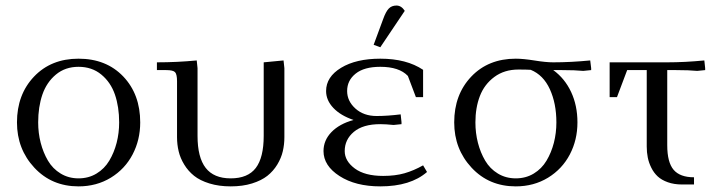

<svg xmlns="http://www.w3.org/2000/svg" viewBox="-20 -663 2573 690"><path d="M41 -223.1Q41 -323.2 102.3 -387.7Q163.6 -452.1 262.2 -452.1Q361.8 -452.1 422.9 -388.2Q483.9 -324.2 483.9 -223.1Q483.9 -160.2 456.5 -107.9Q429.2 -55.7 378.2 -24.4Q327.1 6.8 262.2 6.8Q166 6.8 103.5 -60.3Q41 -127.4 41 -223.1ZM117.2 -223.1Q117.2 -185.1 126.2 -149.9Q135.3 -114.7 152.3 -85.7Q169.4 -56.6 198 -39.3Q226.6 -22 262.2 -22Q298.3 -22 326.9 -39.3Q355.5 -56.6 372.8 -85.7Q390.1 -114.7 399.2 -149.9Q408.2 -185.1 408.2 -223.1Q408.2 -278.8 393.1 -323Q377.9 -367.2 344.2 -395Q310.5 -422.9 262.2 -422.9Q214.4 -422.9 180.9 -395Q147.5 -367.2 132.3 -323Q117.2 -278.8 117.2 -223.1Z M543.9 -411.1V-439Q616.7 -439 687 -445.8L689.9 -418V-174.8Q689.9 -97.2 719.2 -59.6Q748.5 -22 809.1 -22Q870.6 -22 899.2 -59.3Q927.7 -96.7 927.7 -174.8V-439L999 -445.8L1002 -418V-169.9Q1002 -143.6 996.3 -119.4Q990.7 -95.2 976.6 -71.8Q962.4 -48.3 940.9 -31.2Q919.4 -14.2 885.7 -3.7Q852.1 6.8 809.1 6.8Q766.6 6.8 732.7 -3.7Q698.7 -14.2 677.5 -31.2Q656.2 -48.3 642.1 -71.5Q627.9 -94.7 622.1 -119.1Q616.2 -143.6 616.2 -169.9V-371.1Q616.2 -396 609.1 -403.6Q602.1 -411.1 577.1 -411.1Z M1142.6 -120.1Q1142.6 -158.7 1171.1 -188.2Q1199.7 -217.8 1250.5 -231.9Q1204.1 -247.6 1178 -275.1Q1151.9 -302.7 1151.9 -335.9Q1151.9 -386.7 1205.8 -419.4Q1259.8 -452.1 1346.7 -452.1Q1440.9 -452.1 1500.5 -412.1V-314H1474.6L1445.8 -390.1Q1414.6 -422.9 1346.7 -422.9Q1288.6 -422.9 1258.1 -398.4Q1227.5 -374 1227.5 -335.9Q1227.5 -299.8 1257.3 -272.9Q1287.1 -246.1 1333.5 -246.1Q1372.1 -246.1 1419.9 -252L1422.9 -224.1V-216.8L1394.5 -213.9Q1365.7 -216.8 1346.7 -216.8Q1284.7 -216.8 1251.7 -189.2Q1218.8 -161.6 1218.8 -120.1Q1218.8 -84.5 1254.9 -57.6Q1291 -30.8 1356.9 -30.8Q1400.4 -30.8 1433.6 -40.3Q1466.8 -49.8 1500.5 -68.8L1514.6 -44.9Q1455.1 6.8 1346.7 6.8Q1257.8 6.8 1200.2 -30.3Q1142.6 -67.4 1142.6 -120.1ZM1322.8 -502 1356.9 -594.2Q1366.7 -621.6 1377.2 -632.3Q1387.7 -643.1 1404.8 -643.1Q1422.4 -643.1 1434.6 -624L1346.7 -493.2Z M1612.3 -223.1Q1612.3 -323.2 1673.6 -387.7Q1734.9 -452.1 1833.5 -452.1Q1860.4 -452.1 1900.9 -445.6Q1941.4 -439 1968.3 -439Q2031.2 -439 2101.1 -445.8L2104.5 -418V-411.1L2076.2 -408.2Q2046.4 -411.1 1999.5 -411.1H1968.3Q2009.8 -380.9 2032.5 -332.3Q2055.2 -283.7 2055.2 -223.1Q2055.2 -160.2 2027.8 -107.9Q2000.5 -55.7 1949.5 -24.4Q1898.4 6.8 1833.5 6.8Q1737.3 6.8 1674.8 -60.3Q1612.3 -127.4 1612.3 -223.1ZM1688.5 -223.1Q1688.5 -185.1 1697.5 -149.9Q1706.5 -114.7 1723.6 -85.7Q1740.7 -56.6 1769.3 -39.3Q1797.9 -22 1833.5 -22Q1869.6 -22 1898.2 -39.3Q1926.8 -56.6 1944.1 -85.7Q1961.4 -114.7 1970.5 -149.9Q1979.5 -185.1 1979.5 -223.1Q1979.5 -291 1956.1 -342.3Q1932.6 -393.6 1887.2 -412.1Q1871.1 -413.1 1843.3 -413.1Q1792.5 -413.1 1756.6 -386.5Q1720.7 -359.9 1704.6 -317.9Q1688.5 -275.9 1688.5 -223.1Z M2170.9 -314V-439H2377.9Q2441.4 -439 2511.2 -445.8L2514.2 -418V-411.1L2485.8 -408.2Q2456.1 -411.1 2409.2 -411.1H2377.9V-141.1Q2377.9 -79.6 2400.9 -52.7Q2423.8 -25.9 2474.1 -25.9V0H2431.2Q2402.3 0 2379.9 -8.1Q2357.4 -16.1 2343.5 -29.1Q2329.6 -42 2320.6 -60.3Q2311.5 -78.6 2307.9 -97.2Q2304.2 -115.7 2304.2 -136.2V-411.1H2233.9L2197.3 -314Z"/></svg>

Font: Dihjauti S
Style: Regular
Weight: 400
Designer: T. Christopher White
Version: Version 3.0.0